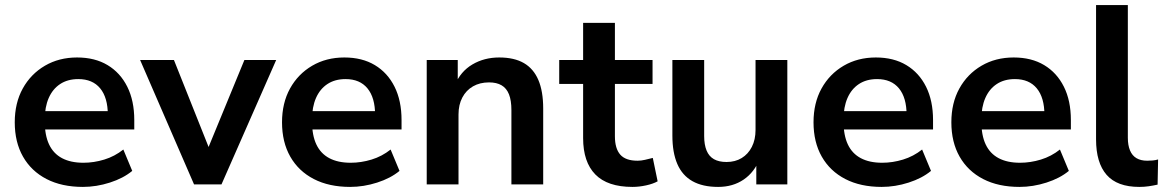

<svg xmlns="http://www.w3.org/2000/svg" viewBox="-20 -725 4584 755"><path d="M306 10Q223 10 163 -21Q103 -52 70.5 -109Q38 -166 38 -244Q38 -320 69.5 -377Q101 -434 156.5 -466.5Q212 -499 283 -499Q353 -499 403 -469Q453 -439 480.5 -384Q508 -329 508 -253V-216H139V-288H420L404 -273Q404 -341 374 -377.5Q344 -414 288 -414Q246 -414 216.5 -394.5Q187 -375 171.5 -339.5Q156 -304 156 -255V-248Q156 -193 173 -157Q190 -121 224 -103Q258 -85 308 -85Q349 -85 390 -97.5Q431 -110 465 -137L500 -53Q465 -24 412 -7Q359 10 306 10Z M743 0 531 -489H664L815 -110H785L941 -489H1066L851 0Z M1357 10Q1274 10 1214 -21Q1154 -52 1121.5 -109Q1089 -166 1089 -244Q1089 -320 1120.5 -377Q1152 -434 1207.5 -466.5Q1263 -499 1334 -499Q1404 -499 1454 -469Q1504 -439 1531.5 -384Q1559 -329 1559 -253V-216H1190V-288H1471L1455 -273Q1455 -341 1425 -377.5Q1395 -414 1339 -414Q1297 -414 1267.5 -394.5Q1238 -375 1222.5 -339.5Q1207 -304 1207 -255V-248Q1207 -193 1224 -157Q1241 -121 1275 -103Q1309 -85 1359 -85Q1400 -85 1441 -97.5Q1482 -110 1516 -137L1551 -53Q1516 -24 1463 -7Q1410 10 1357 10Z M1658 0V-489H1780V-391H1769Q1791 -444 1837.5 -471.5Q1884 -499 1943 -499Q2002 -499 2040 -477Q2078 -455 2097 -410.5Q2116 -366 2116 -298V0H1991V-292Q1991 -330 1981.5 -354Q1972 -378 1952.5 -389.5Q1933 -401 1903 -401Q1867 -401 1840 -385.5Q1813 -370 1798 -341.5Q1783 -313 1783 -275V0Z M2467 10Q2369 10 2321 -39Q2273 -88 2273 -182V-395H2179V-489H2273V-635H2398V-489H2546V-395H2398V-189Q2398 -141 2419 -117Q2440 -93 2487 -93Q2501 -93 2516 -96.5Q2531 -100 2547 -104L2566 -12Q2548 -2 2520.5 4Q2493 10 2467 10Z M2804 10Q2743 10 2703 -12.5Q2663 -35 2643.5 -80Q2624 -125 2624 -192V-489H2749V-190Q2749 -156 2758.5 -133Q2768 -110 2787.5 -99Q2807 -88 2837 -88Q2871 -88 2896.5 -103.5Q2922 -119 2936.5 -147.5Q2951 -176 2951 -214V-489H3076V0H2954V-102H2968Q2947 -48 2904.5 -19Q2862 10 2804 10Z M3447 10Q3364 10 3304 -21Q3244 -52 3211.5 -109Q3179 -166 3179 -244Q3179 -320 3210.5 -377Q3242 -434 3297.5 -466.5Q3353 -499 3424 -499Q3494 -499 3544 -469Q3594 -439 3621.5 -384Q3649 -329 3649 -253V-216H3280V-288H3561L3545 -273Q3545 -341 3515 -377.5Q3485 -414 3429 -414Q3387 -414 3357.5 -394.5Q3328 -375 3312.5 -339.5Q3297 -304 3297 -255V-248Q3297 -193 3314 -157Q3331 -121 3365 -103Q3399 -85 3449 -85Q3490 -85 3531 -97.5Q3572 -110 3606 -137L3641 -53Q3606 -24 3553 -7Q3500 10 3447 10Z M3989 10Q3906 10 3846 -21Q3786 -52 3753.5 -109Q3721 -166 3721 -244Q3721 -320 3752.5 -377Q3784 -434 3839.5 -466.5Q3895 -499 3966 -499Q4036 -499 4086 -469Q4136 -439 4163.5 -384Q4191 -329 4191 -253V-216H3822V-288H4103L4087 -273Q4087 -341 4057 -377.5Q4027 -414 3971 -414Q3929 -414 3899.5 -394.5Q3870 -375 3854.5 -339.5Q3839 -304 3839 -255V-248Q3839 -193 3856 -157Q3873 -121 3907 -103Q3941 -85 3991 -85Q4032 -85 4073 -97.5Q4114 -110 4148 -137L4183 -53Q4148 -24 4095 -7Q4042 10 3989 10Z M4460 10Q4373 10 4331.5 -37.5Q4290 -85 4290 -177V-705H4415V-183Q4415 -154 4423.5 -133.5Q4432 -113 4449 -103Q4466 -93 4491 -93Q4502 -93 4513 -94Q4524 -95 4534 -98L4532 1Q4514 5 4496.5 7.5Q4479 10 4460 10Z"/></svg>

Font: NunitoSans3
Style: Bold
Weight: 700
Designer: Vernon Adams
Foundry: Vernon Adams
Version: Version 3.101;gftools[0.9.27]